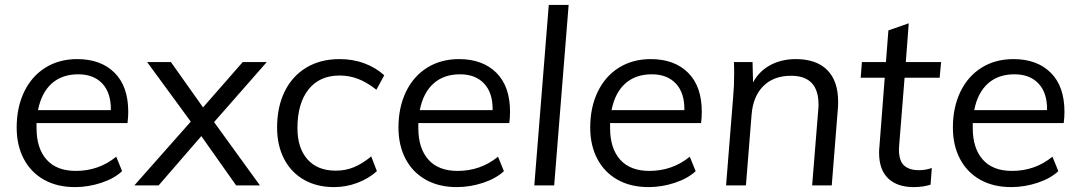

<svg xmlns="http://www.w3.org/2000/svg" viewBox="-20 -756 4402 783"><path d="M129 -254V-234Q129 -151 170 -105Q211 -59 289 -59Q383 -59 454 -117L478 -58Q446 -28 393 -10.5Q340 7 286 7Q213 7 159.5 -23Q106 -53 77 -108Q48 -163 48 -236Q48 -318 78.5 -381.5Q109 -445 165 -480Q221 -515 295 -515Q391 -515 447 -459.5Q503 -404 503 -300Q503 -278 500 -254ZM135 -307H432Q433 -377 397.5 -415Q362 -453 299 -453Q233 -453 191 -415.5Q149 -378 135 -307Z M853 -258 1040 0H943L801 -201L627 0H528L758 -260L580 -503H677L808 -318L970 -503H1068Z M1110 -236Q1110 -320 1141 -383Q1172 -446 1229.5 -480.5Q1287 -515 1365 -515Q1420 -515 1466.5 -497.5Q1513 -480 1547 -449L1515 -390Q1477 -420 1441 -434Q1405 -448 1365 -448Q1283 -448 1238 -391Q1193 -334 1193 -234Q1193 -152 1234 -106Q1275 -60 1349 -60Q1389 -60 1423 -74Q1457 -88 1494 -118L1517 -58Q1484 -28 1438 -10.5Q1392 7 1342 7Q1272 7 1219.5 -23Q1167 -53 1138.5 -108Q1110 -163 1110 -236Z M1686 -254V-234Q1686 -151 1727 -105Q1768 -59 1846 -59Q1940 -59 2011 -117L2035 -58Q2003 -28 1950 -10.5Q1897 7 1843 7Q1770 7 1716.5 -23Q1663 -53 1634 -108Q1605 -163 1605 -236Q1605 -318 1635.5 -381.5Q1666 -445 1722 -480Q1778 -515 1852 -515Q1948 -515 2004 -459.5Q2060 -404 2060 -300Q2060 -278 2057 -254ZM1692 -307H1989Q1990 -377 1954.5 -415Q1919 -453 1856 -453Q1790 -453 1748 -415.5Q1706 -378 1692 -307Z M2218 -736H2299L2240 0H2159Z M2468 -254V-234Q2468 -151 2509 -105Q2550 -59 2628 -59Q2722 -59 2793 -117L2817 -58Q2785 -28 2732 -10.5Q2679 7 2625 7Q2552 7 2498.5 -23Q2445 -53 2416 -108Q2387 -163 2387 -236Q2387 -318 2417.5 -381.5Q2448 -445 2504 -480Q2560 -515 2634 -515Q2730 -515 2786 -459.5Q2842 -404 2842 -300Q2842 -278 2839 -254ZM2474 -307H2771Q2772 -377 2736.5 -415Q2701 -453 2638 -453Q2572 -453 2530 -415.5Q2488 -378 2474 -307Z M3398 -341Q3398 -323 3397 -314L3372 0H3292L3317 -309Q3318 -316 3318 -330Q3318 -447 3206 -447Q3135 -447 3093 -405Q3051 -363 3045 -288L3022 0H2941L2970 -362Q2974 -403 2974 -456Q2974 -487 2973 -503H3049L3051 -420Q3076 -466 3121.5 -490.5Q3167 -515 3225 -515Q3309 -515 3353.5 -470.5Q3398 -426 3398 -341Z M3647 -164 3646 -147Q3646 -100 3667 -81Q3688 -62 3727 -62Q3756 -62 3780 -71L3775 -3Q3745 7 3706 7Q3639 7 3602 -28.5Q3565 -64 3565 -133Q3565 -146 3566 -153L3588 -439H3490L3495 -503H3593L3603 -632L3686 -661L3674 -503H3818L3812 -439H3669Z M3947 -254V-234Q3947 -151 3988 -105Q4029 -59 4107 -59Q4201 -59 4272 -117L4296 -58Q4264 -28 4211 -10.5Q4158 7 4104 7Q4031 7 3977.5 -23Q3924 -53 3895 -108Q3866 -163 3866 -236Q3866 -318 3896.5 -381.5Q3927 -445 3983 -480Q4039 -515 4113 -515Q4209 -515 4265 -459.5Q4321 -404 4321 -300Q4321 -278 4318 -254ZM3953 -307H4250Q4251 -377 4215.5 -415Q4180 -453 4117 -453Q4051 -453 4009 -415.5Q3967 -378 3953 -307Z"/></svg>

Font: Muli
Style: Italic
Weight: 400
Italic angle: -4.541°
Designer: Vernon Adams
Foundry: Vernon Adams
Version: Version 2.001